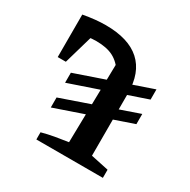

<svg xmlns="http://www.w3.org/2000/svg" viewBox="-141 -747 871 880"><g transform="rotate(30 294.5 -306.5)"><path d="M57 -601Q90 -607 119.5 -610Q149 -613 175 -613Q296 -613 357.5 -557.5Q419 -502 419 -393V-63L513 -43V0H161V-38Q194 -47 228 -53Q262 -59 297 -64L306 -522L324 -452Q299 -492 264 -510Q229 -528 173 -528Q151 -528 126 -524Q101 -520 73 -512ZM57 -601H165L100 -376H57ZM145 -160V-213L523 -344V-290ZM145 -291V-344L523 -474V-420Z"/></g></svg>

Font: Piazzolla 24pt SemiBold
Style: Regular
Weight: 600
Designer: Juan Pablo del Peral
Foundry: Huerta Tipografica
Version: Version 2.005